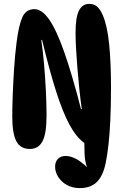

<svg xmlns="http://www.w3.org/2000/svg" viewBox="-20 -758 628 986"><path d="M390 208Q353 208 324.5 192.5Q296 177 279.5 151.5Q263 126 263 98Q263 73 277.5 58Q292 43 317 43Q367 43 426 100Q416 67 414.5 37Q413 7 413 -24Q372 -53 337 -117.5Q302 -182 268 -289Q234 -396 196 -553H192Q200 -499 206 -431Q212 -363 215.5 -293Q219 -223 219 -164Q219 -71 198 -32Q177 7 134 7Q84 7 63.5 -33.5Q43 -74 43 -159Q43 -209 45.5 -274Q48 -339 52.5 -407.5Q57 -476 65 -539Q76 -627 94.5 -669Q113 -711 157 -711Q195 -711 232 -658.5Q269 -606 309 -493Q349 -380 396 -198H400Q393 -246 387.5 -300Q382 -354 377.5 -408Q373 -462 370.5 -509Q368 -556 368 -590Q368 -669 385.5 -703.5Q403 -738 438 -738Q464 -738 479.5 -723.5Q495 -709 507 -682Q531 -627 540.5 -531.5Q550 -436 550 -313Q550 -213 546.5 -140Q543 -67 537 -14.5Q531 38 523 78Q509 146 477 177Q445 208 390 208Z"/></svg>

Font: DynaPuff Condensed Medium
Style: Regular
Weight: 500
Width: 3
Designer: Toshi Omagari, Jennifer Daniel
Foundry: Google Fonts
Version: Version 2.000; ttfautohint (v1.8.4.7-5d5b)